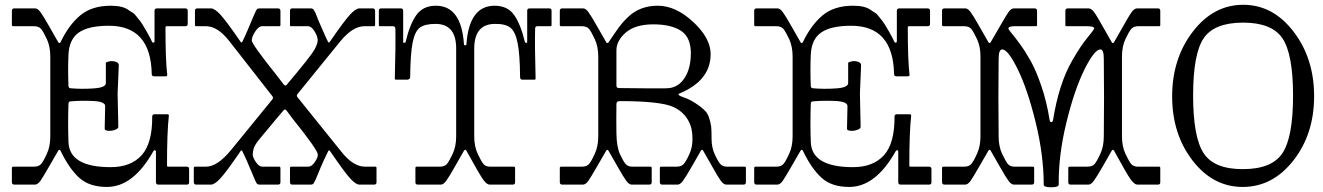

<svg xmlns="http://www.w3.org/2000/svg" viewBox="-20 -774 5549 805"><path d="M616.2 -463.9Q612.3 -666 436.5 -666Q351.1 -666 310.5 -637.7Q270 -609.4 267.1 -544.9Q264.2 -480.5 267.1 -414.1Q267.1 -404.3 276.9 -403.8Q322.3 -399.9 373 -403.3Q423.8 -406.7 423.8 -425.8V-509.8Q423.8 -513.7 437.5 -516.6Q451.2 -519.5 464.8 -515.1Q478.5 -511.2 478 -500L473.1 -381.8L476.1 -242.2Q476.1 -234.4 461.9 -229.5Q448.2 -224.6 433.6 -225.6Q418.9 -227.1 418.9 -233.9L420.9 -329.1Q420.9 -348.1 370.6 -350.6Q320.3 -353 276.9 -349.1Q267.1 -349.1 267.1 -338.9Q264.2 -257.8 267.1 -178.2Q271 -73.2 443.8 -73.2Q528.8 -73.2 574.2 -123.5Q619.1 -173.8 618.2 -285.2Q618.2 -294.9 627.9 -294.9H682.1Q688 -294.9 688 -289.1Q680.2 -220.2 680.2 -80.1Q680.2 -75.2 685.1 -75.2H763.2Q772.9 -75.2 772.9 -64.9V-9.8Q772.9 0 763.2 0H644Q634.3 0 633.8 -9.8V-139.2Q633.8 -143.1 629.9 -144Q626 -145 623 -140.1Q539.1 9.8 428.2 9.8Q354 9.8 311.5 -29.3Q269 -68.4 233.9 -142.1Q229 -149.9 224.1 -142.1Q212.9 -123 186.5 -77.1Q160.2 -31.2 149.4 -15.6Q137.7 0 127 0H40Q30.3 0 29.8 -9.8V-69.8Q29.8 -74.7 35.2 -75.2H122.1Q142.1 -75.2 151.9 -85.9Q161.6 -96.7 176.3 -128.9Q190.9 -160.2 190.9 -202.1V-537.1Q190.9 -579.1 176.3 -610.4Q161.6 -641.6 151.9 -653.3Q142.1 -664.1 122.1 -664.1H35.2Q30.3 -664.1 29.8 -668.9V-729Q29.8 -738.8 40 -738.8H127Q137.7 -739.3 149.4 -723.6Q161.1 -708 187 -662.1Q212.9 -616.2 224.1 -597.2Q229 -589.4 233.9 -597.2Q268.1 -668.9 316.4 -709.5Q364.7 -750 444.8 -750Q495.6 -750 519.5 -731.4Q531.2 -723.1 537.6 -719.7Q543.9 -716.3 553.7 -703.1Q563.5 -689.9 567.4 -686Q573.7 -678.7 594.2 -643.1Q614.3 -607.9 617.2 -599.1Q620.1 -594.2 624 -595.2Q627.9 -596.2 627.9 -600.1V-729Q627.9 -738.8 638.2 -738.8H756.8Q766.6 -738.8 767.1 -729V-673.8Q767.1 -664.1 756.8 -664.1H679.2Q674.3 -664.1 673.8 -659.2Q673.8 -519 681.2 -460Q681.2 -454.1 674.8 -454.1H626Q616.2 -454.1 616.2 -463.9Z M1486.8 -738.8H1542.5Q1552.2 -738.8 1552.7 -729V-668.9Q1552.7 -664.1 1547.4 -664.1H1507.8Q1460 -664.1 1408.7 -603L1227.5 -379.9Q1221.7 -373 1227.5 -366.2L1412.6 -136.2Q1461.4 -75.2 1510.7 -75.2H1553.7Q1558.6 -75.2 1558.6 -69.8V-9.8Q1558.6 0 1548.8 0H1486.8Q1471.7 0 1447.8 -26.4Q1423.8 -52.7 1364.7 -139.2Q1359.9 -147.9 1355.5 -139.2Q1334.5 -96.2 1324.2 -71.3Q1314 -45.9 1304.7 -24.4Q1295.4 -2.9 1291 -1.5Q1286.6 0 1282.7 0H1205.6Q1195.8 0 1195.8 -9.8V-69.8Q1195.8 -74.7 1200.7 -75.2H1272.5Q1286.6 -75.2 1299.8 -94.2Q1313 -113.3 1312.5 -126Q1312.5 -145 1206.5 -276.9Q1189.5 -299.8 1182.1 -309.6Q1174.8 -319.3 1169.4 -312Q1153.8 -293.9 1133.3 -269.5Q1112.8 -245.1 1103 -232.9Q1093.3 -220.7 1070.8 -194.3Q1048.8 -168 1043.9 -152.3Q1039.6 -137.2 1039.6 -126Q1039.6 -114.3 1052.7 -94.7Q1065.9 -75.2 1079.6 -75.2H1150.4Q1155.3 -75.2 1155.8 -69.8V-9.8Q1155.8 0 1145.5 0H1068.4Q1060.1 0 1056.2 -5.4Q1052.7 -10.7 1050.3 -16.6L1032.2 -59.1Q1014.6 -102.5 996.6 -139.2Q992.7 -147.9 987.8 -139.2Q928.7 -52.7 904.3 -26.4Q879.9 0 864.7 0H802.7Q793 0 792.5 -9.8V-69.8Q792.5 -74.7 797.4 -75.2H843.8Q891.6 -75.2 948.7 -145L1121.6 -356.9Q1127.4 -363.8 1121.6 -371.1L939.5 -604Q891.6 -664.1 843.8 -664.1H802.7Q797.9 -664.1 797.4 -668.9V-729Q797.4 -738.8 807.6 -738.8H864.7Q879.9 -738.8 904.3 -712.4Q928.7 -686 987.8 -600.1Q992.7 -591.3 996.6 -600.1Q1007.8 -623 1017.1 -645L1042.5 -705.1Q1054.7 -735.4 1059.6 -737.3Q1064.5 -738.8 1068.4 -738.8H1145.5Q1155.3 -738.8 1155.8 -729V-668.9Q1155.8 -664.1 1150.4 -664.1H1078.6Q1064.9 -664.1 1050.3 -642.1Q1035.6 -620.1 1035.6 -604.5Q1035.6 -588.9 1138.7 -460Q1159.7 -432.6 1168 -421.9Q1176.3 -411.1 1181.6 -418Q1282.7 -538.1 1297.4 -564Q1312 -589.8 1312 -605.5Q1312 -621.1 1298.8 -642.6Q1285.6 -664.1 1271.5 -664.1H1200.7Q1195.8 -664.1 1195.8 -668.9V-729Q1195.8 -738.8 1205.6 -738.8H1282.7Q1291 -738.8 1294.9 -733.4Q1298.3 -728 1301.3 -722.7Q1304.2 -717.3 1308.6 -705.1Q1313 -692.4 1318.8 -679.7Q1324.7 -667 1334 -645Q1343.3 -623 1354.5 -600.1Q1358.4 -591.3 1363.8 -600.1Q1422.9 -686 1447.3 -712.4Q1471.7 -738.8 1486.8 -738.8Z M2053.7 -750Q2108.4 -750 2135.7 -710.9Q2163.1 -671.9 2180.7 -598.1Q2181.6 -594.2 2186 -594.2Q2190.4 -594.2 2190.4 -598.1V-729Q2190.4 -738.8 2200.7 -738.8H2282.7Q2292.5 -738.8 2292.5 -729V-668.9Q2292.5 -664.1 2287.6 -664.1H2233.4Q2223.6 -664.1 2223.6 -653.8Q2221.7 -585 2225.6 -444.8Q2225.6 -439.9 2220.7 -439.9H2170.4Q2160.6 -439.9 2160.6 -450.2Q2159.7 -549.3 2149.9 -595.2Q2140.6 -641.1 2120.1 -657.7Q2099.6 -674.3 2055.7 -673.8Q1968.8 -673.8 1968.3 -570.8V-202.1Q1968.3 -160.2 1982.9 -128.9Q1997.6 -97.7 2007.3 -85.9Q2017.1 -74.7 2037.6 -75.2H2134.3Q2139.2 -75.2 2139.6 -69.8V-9.8Q2139.6 0 2129.4 0H2032.7Q2021.5 0 2006.8 -19.5Q1992.2 -39.1 1935.5 -142.1Q1930.7 -149.9 1925.3 -142.1Q1914.1 -123 1888.2 -77.1Q1862.3 -31.2 1850.6 -15.6Q1838.9 0 1828.6 0H1731.4Q1721.7 0 1721.7 -9.8V-69.8Q1721.7 -74.7 1726.6 -75.2H1823.2Q1843.3 -75.2 1853.5 -85.9Q1863.3 -97.7 1877.9 -128.9Q1892.6 -160.2 1892.6 -202.1V-570.8Q1892.6 -673.8 1805.7 -673.8Q1761.7 -673.8 1740.2 -658.2Q1719.2 -642.1 1710 -595.2Q1700.7 -548.3 1699.7 -450.2Q1700.2 -446.3 1696.3 -443.4Q1692.4 -440.4 1689.5 -439.9H1640.6Q1635.7 -439.9 1635.3 -444.8Q1639.2 -584 1637.7 -653.8Q1637.7 -663.6 1627.4 -664.1H1573.2Q1568.4 -664.1 1568.4 -668.9V-729Q1568.4 -738.8 1578.6 -738.8H1660.6Q1670.4 -738.8 1670.4 -729V-598.1Q1670.4 -594.2 1674.8 -594.2Q1679.2 -594.2 1680.7 -598.1Q1697.8 -671.9 1725.6 -710.9Q1753.4 -750 1807.6 -750Q1914.6 -750 1925.3 -587.9Q1925.8 -584 1930.7 -584Q1935.5 -584 1935.5 -587.9Q1946.8 -750 2053.7 -750Z M2564.5 -562V-415Q2564.5 -405.3 2574.2 -404.8Q2728 -402.8 2774.9 -403.8Q2821.8 -404.8 2849.1 -445.3Q2876.5 -485.8 2876.5 -551.3Q2876.5 -616.7 2835.9 -644.5Q2794.4 -671.9 2719.2 -671.9Q2644 -671.9 2604 -637.7Q2564 -603.5 2564.5 -562ZM2959.5 -546.9Q2959.5 -437 2830.6 -382.8Q2813 -377 2848.1 -365.2Q2869.6 -358.4 2895 -341.8Q2920.4 -325.7 2937.5 -308.1Q2954.6 -290.5 2961.9 -242.2Q2963.4 -227.5 2963.4 -191.4Q2963.4 -155.3 2977.1 -126Q2990.7 -96.7 3000.5 -85.9Q3010.3 -74.7 3030.3 -75.2H3102.5Q3107.4 -75.2 3107.4 -69.8V-9.8Q3107.4 0 3097.2 0H3025.4Q3014.2 0 3002.4 -15.6Q2990.7 -31.2 2965.3 -77.1Q2939.5 -123 2928.2 -142.1Q2923.3 -149.9 2918.5 -142.1Q2907.7 -123 2881.3 -77.1Q2855 -31.2 2843.3 -15.6Q2831.5 0 2821.3 0H2756.3Q2746.6 0 2746.6 -9.8V-69.8Q2746.6 -74.7 2751.5 -75.2H2816.4Q2836.4 -75.2 2846.2 -85.9Q2856 -96.7 2869.6 -126Q2883.3 -155.3 2883.3 -189.5Q2883.3 -223.6 2876 -245.6Q2856.9 -301.3 2802.7 -325.7Q2748.5 -350.1 2578.1 -350.1Q2564 -350.1 2564.5 -336.9Q2563.5 -272.5 2564.5 -214.8Q2565.4 -157.2 2579.6 -127Q2593.8 -96.7 2603.5 -85.9Q2613.3 -74.7 2633.3 -75.2H2707.5Q2712.4 -75.2 2712.4 -69.8V-9.8Q2712.4 0 2702.1 0H2628.4Q2617.7 0 2606 -15.6Q2594.2 -31.2 2568.4 -77.1Q2542.5 -123 2531.2 -142.1Q2526.4 -149.9 2521.5 -142.1Q2510.3 -123 2483.9 -77.1Q2457.5 -31.2 2446.8 -15.6Q2435.1 0 2424.3 0H2337.4Q2327.6 0 2327.1 -9.8V-69.8Q2327.1 -74.7 2332.5 -75.2H2419.4Q2439.5 -75.2 2449.2 -85.9Q2459 -96.7 2473.6 -128.9Q2488.3 -160.2 2488.3 -202.1V-537.1Q2488.3 -579.1 2473.6 -610.4Q2459 -641.6 2449.2 -653.3Q2439.5 -664.1 2419.4 -664.1H2332.5Q2327.6 -664.1 2327.1 -668.9V-729Q2327.1 -738.8 2337.4 -738.8H2424.3Q2435.1 -739.3 2446.8 -723.6Q2458.5 -708 2484.4 -662.1Q2510.3 -616.2 2521.5 -597.2Q2526.4 -589.4 2532.2 -597.7Q2538.1 -606 2562.5 -642.1Q2586.9 -678.2 2614.3 -703.6Q2663.6 -750 2737.8 -750Q2813 -750 2886.2 -682.1Q2959.5 -614.3 2959.5 -546.9Z M3728.5 -463.9Q3724.6 -666 3548.8 -666Q3463.4 -666 3422.9 -637.7Q3382.3 -609.4 3379.4 -544.9Q3376.5 -480.5 3379.4 -414.1Q3379.4 -404.3 3389.2 -403.8Q3434.6 -399.9 3485.4 -403.3Q3536.1 -406.7 3536.1 -425.8V-509.8Q3536.1 -513.7 3549.8 -516.6Q3563.5 -519.5 3577.1 -515.1Q3590.8 -511.2 3590.3 -500L3585.4 -381.8L3588.4 -242.2Q3588.4 -234.4 3574.2 -229.5Q3560.5 -224.6 3545.9 -225.6Q3531.2 -227.1 3531.2 -233.9L3533.2 -329.1Q3533.2 -348.1 3482.9 -350.6Q3432.6 -353 3389.2 -349.1Q3379.4 -349.1 3379.4 -338.9Q3376.5 -257.8 3379.4 -178.2Q3383.3 -73.2 3556.2 -73.2Q3641.1 -73.2 3686.5 -123.5Q3731.4 -173.8 3730.5 -285.2Q3730.5 -294.9 3740.2 -294.9H3794.4Q3800.3 -294.9 3800.3 -289.1Q3792.5 -220.2 3792.5 -80.1Q3792.5 -75.2 3797.4 -75.2H3875.5Q3885.3 -75.2 3885.3 -64.9V-9.8Q3885.3 0 3875.5 0H3756.3Q3746.6 0 3746.1 -9.8V-139.2Q3746.1 -143.1 3742.2 -144Q3738.3 -145 3735.4 -140.1Q3651.4 9.8 3540.5 9.8Q3466.3 9.8 3423.8 -29.3Q3381.3 -68.4 3346.2 -142.1Q3341.3 -149.9 3336.4 -142.1Q3325.2 -123 3298.8 -77.1Q3272.5 -31.2 3261.7 -15.6Q3250 0 3239.3 0H3152.3Q3142.6 0 3142.1 -9.8V-69.8Q3142.1 -74.7 3147.5 -75.2H3234.4Q3254.4 -75.2 3264.2 -85.9Q3273.9 -96.7 3288.6 -128.9Q3303.2 -160.2 3303.2 -202.1V-537.1Q3303.2 -579.1 3288.6 -610.4Q3273.9 -641.6 3264.2 -653.3Q3254.4 -664.1 3234.4 -664.1H3147.5Q3142.6 -664.1 3142.1 -668.9V-729Q3142.1 -738.8 3152.3 -738.8H3239.3Q3250 -739.3 3261.7 -723.6Q3273.4 -708 3299.3 -662.1Q3325.2 -616.2 3336.4 -597.2Q3341.3 -589.4 3346.2 -597.2Q3380.4 -668.9 3428.7 -709.5Q3477.1 -750 3557.1 -750Q3607.9 -750 3631.8 -731.4Q3643.6 -723.1 3649.9 -719.7Q3656.2 -716.3 3666 -703.1Q3675.8 -689.9 3679.7 -686Q3686 -678.7 3706.5 -643.1Q3726.6 -607.9 3729.5 -599.1Q3732.4 -594.2 3736.3 -595.2Q3740.2 -596.2 3740.2 -600.1V-729Q3740.2 -738.8 3750.5 -738.8H3869.1Q3878.9 -738.8 3879.4 -729V-673.8Q3879.4 -664.1 3869.1 -664.1H3791.5Q3786.6 -664.1 3786.1 -659.2Q3786.1 -519 3793.5 -460Q3793.5 -454.1 3787.1 -454.1H3738.3Q3728.5 -454.1 3728.5 -463.9Z M4748 -738.8H4835Q4844.7 -738.8 4844.7 -729V-668.9Q4844.7 -664.1 4839.8 -664.1H4752.9Q4732.9 -664.1 4723.1 -652.8Q4713.4 -641.6 4698.7 -610.4Q4684.1 -579.1 4684.1 -537.1V-202.1Q4684.1 -160.2 4698.7 -128.9Q4713.4 -97.7 4723.1 -85.9Q4732.9 -74.7 4752.9 -75.2H4839.8Q4844.7 -75.2 4844.7 -69.8V-9.8Q4844.7 0 4835 0H4748Q4736.8 0 4721.2 -21Q4705.6 -42 4650.9 -142.1Q4646 -149.9 4641.1 -142.1Q4630.4 -123 4604 -77.1Q4577.6 -31.2 4565.9 -15.6Q4554.2 0 4543.9 0H4468.8Q4459 0 4459 -9.8V-69.8Q4459 -74.7 4463.9 -75.2H4539.1Q4559.1 -75.2 4568.8 -85.9Q4578.6 -96.7 4593.3 -128.9Q4607.9 -160.2 4607.9 -202.1Q4609.9 -364.3 4607.9 -526.9Q4607.9 -566.9 4593.8 -566.9Q4568.8 -566.9 4526.9 -482.9Q4484.9 -398.4 4451.2 -260.7Q4417.5 -123 4418.9 0Q4418.9 11.2 4387.2 11.2Q4355.5 11.2 4356 0Q4356 -123 4322.3 -260.7Q4288.6 -398.4 4247.6 -482.4Q4206.5 -566.4 4182.1 -566.9Q4167 -566.9 4167 -526.9Q4165 -363.8 4167 -202.1Q4167 -160.2 4181.6 -128.9Q4196.3 -97.7 4206.1 -85.9Q4215.8 -74.7 4235.8 -75.2H4311Q4315.9 -75.2 4315.9 -69.8V-9.8Q4315.9 0 4305.7 0H4231Q4220.2 0 4208.5 -15.6Q4196.8 -31.2 4170.9 -77.1Q4145 -123 4133.8 -142.1Q4128.9 -149.9 4124 -142.1Q4112.8 -123 4086.4 -77.1Q4060.1 -31.2 4049.3 -15.6Q4037.6 0 4026.9 0H3939.9Q3930.2 0 3929.7 -9.8V-69.8Q3929.7 -74.7 3935.1 -75.2H4022Q4042 -75.2 4051.8 -85.9Q4061.5 -96.7 4076.2 -128.9Q4090.8 -160.2 4090.8 -202.1V-537.1Q4090.8 -579.1 4076.2 -610.4Q4061.5 -641.6 4051.8 -653.3Q4042 -664.1 4022 -664.1H3935.1Q3930.2 -664.1 3929.7 -668.9V-729Q3929.7 -738.8 3939.9 -738.8H4026.9Q4037.6 -739.3 4049.3 -723.6Q4061 -708 4086.9 -662.1Q4112.8 -616.2 4124 -597.2Q4128.9 -589.4 4133.8 -597.2Q4145 -616.2 4171.4 -662.1Q4197.8 -708 4208.5 -723.6Q4220.2 -739.3 4231 -738.8H4317.9Q4327.6 -738.8 4328.1 -729V-668.9Q4328.1 -664.1 4322.8 -664.1H4235.8Q4208 -664.1 4208 -654.8Q4207.5 -650.9 4221.2 -634.8Q4234.9 -618.7 4256.3 -589.4Q4277.8 -560.1 4300.8 -519.5Q4323.7 -479 4346.2 -413.1Q4368.7 -347.2 4380.9 -270Q4383.3 -258.8 4391.1 -263.2Q4394 -265.1 4395 -270Q4419.4 -422.9 4475.1 -519.5Q4509.3 -579.6 4538.6 -615.2Q4567.9 -650.9 4567.9 -654.8Q4567.9 -663.6 4539.1 -664.1H4451.7Q4446.8 -664.1 4446.8 -668.9V-729Q4446.8 -738.8 4457 -738.8H4543.9Q4555.2 -739.3 4566.9 -723.6Q4578.6 -708 4604 -662.1Q4629.9 -616.2 4641.1 -597.2Q4646 -589.4 4650.9 -597.2Q4662.1 -616.2 4688 -662.1Q4713.4 -708 4725.1 -723.6Q4736.8 -739.3 4748 -738.8Z M5191.4 -679.2Q5070.3 -678.7 5026.4 -613.3Q4982.4 -547.9 4982.4 -373.5Q4982.4 -199.2 5026.4 -131.8Q5070.3 -64.5 5191.4 -64.9Q5312.5 -64.9 5356.9 -131.8Q5401.4 -198.7 5401.4 -373Q5401.4 -547.4 5356.9 -613.3Q5312.5 -679.2 5191.4 -679.2ZM5403.3 -641.6Q5489.7 -529.3 5489.7 -370.6Q5489.7 -211.9 5402.8 -101.1Q5315.9 9.8 5190.4 9.8Q5065.4 9.8 4980 -101.1Q4894.5 -211.9 4894.5 -370.1Q4894.5 -528.3 4981 -641.1Q5067.4 -753.9 5192.4 -753.9Q5317.4 -753.9 5403.3 -641.6Z"/></svg>

Font: BrevierViennese-Regular
Style: Regular
Weight: 400
Designer: Johannes Lang & Ellmer Stefan
Foundry: Johannes Lang & Ellmer Stefan
Version: Version 1.001;PS 001.001;hotconv 1.0.70;makeotf.lib2.5.58329